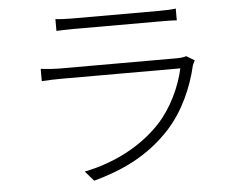

<svg xmlns="http://www.w3.org/2000/svg" viewBox="-53 -795 1106 890"><g transform="rotate(-5 500.0 -350.0)"><path d="M825 -507C815 -503 797 -501 780 -501H234C210 -501 180 -503 148 -507V-450C180 -452 211 -453 234 -453H793C775 -370 730 -272 665 -203C575 -107 446 -42 310 -15L350 31C477 -4 601 -57 708 -173C783 -255 829 -362 852 -461C854 -467 859 -477 863 -484ZM236 -676C262 -677 288 -678 317 -678H715C747 -678 774 -678 796 -676V-731C774 -728 747 -727 716 -727H317C286 -727 261 -728 236 -731Z"/></g></svg>

Font: Noto Sans CJK JP Light
Style: Regular
Weight: 300
Designer: Ryoko NISHIZUKA (kana & ideographs); Paul D. Hunt (Latin, Greek & Cyrillic); Wenlong ZHANG (bopomofo); Sandoll Communica
Foundry: Adobe Systems Incorporated
Version: Version 1.004;PS 1.004;hotconv 1.0.82;makeotf.lib2.5.63406